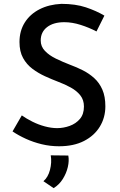

<svg xmlns="http://www.w3.org/2000/svg" viewBox="-20 -750 622 995"><path d="M480 -587Q442 -607 398 -621Q354 -635 313 -635Q257 -635 224 -609.5Q191 -584 191 -540Q191 -509 213 -486Q235 -463 270 -446Q305 -429 344 -414Q377 -402 409.5 -385.5Q442 -369 468.5 -345Q495 -321 510.5 -285.5Q526 -250 526 -199Q526 -141 497.5 -94Q469 -47 415.5 -19.5Q362 8 286 8Q240 8 196.5 -2.5Q153 -13 114.5 -30.5Q76 -48 45 -69L93 -152Q117 -135 148 -119.5Q179 -104 212.5 -95Q246 -86 276 -86Q309 -86 341 -97.5Q373 -109 394 -133.5Q415 -158 415 -198Q415 -232 396.5 -255.5Q378 -279 347.5 -296Q317 -313 282 -326Q248 -339 213 -355Q178 -371 148 -393.5Q118 -416 99.5 -449.5Q81 -483 81 -532Q81 -590 108.5 -633.5Q136 -677 185 -702Q234 -727 298 -730Q371 -730 425 -712Q479 -694 521 -669ZM258 225 205 189Q229 169 239 130.5Q249 92 243 55L334 56Q339 83 331.5 115.5Q324 148 305.5 177.5Q287 207 258 225Z"/></svg>

Font: Josefin Sans Medium
Style: Regular
Weight: 500
Designer: Santiago Orozco
Foundry: Typemade
Version: Version 2.001